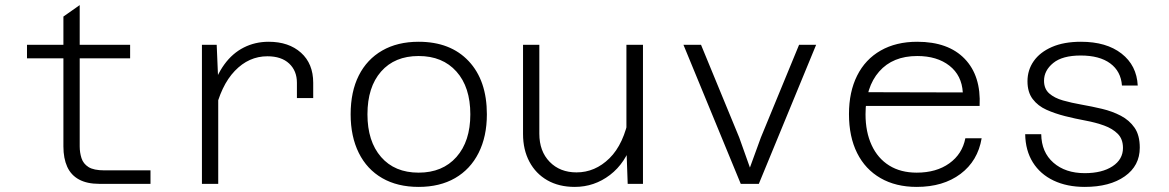

<svg xmlns="http://www.w3.org/2000/svg" viewBox="-20 -722 4590 754"><path d="M370 0Q322 0 290.5 -17Q259 -34 244 -67Q229 -100 229 -147V-657L293 -702V-147Q293 -123 300 -101Q307 -79 327.5 -66Q348 -53 390 -53H571V0ZM86 -493V-546H491V-493Z M1146 -337V-397Q1146 -444 1115.5 -472.5Q1085 -501 1030 -501Q957 -501 902 -443.5Q847 -386 823 -277L810 -360Q829 -425 861 -469Q893 -513 937.5 -535.5Q982 -558 1035 -558Q1114 -558 1162 -515Q1210 -472 1210 -397V-337ZM773 0V-546H831L837 -404V0Z M1624 12Q1541 12 1481 -22.5Q1421 -57 1389 -121.5Q1357 -186 1357 -273Q1357 -362 1389 -425.5Q1421 -489 1481 -523.5Q1541 -558 1624 -558Q1749 -558 1820.5 -482Q1892 -406 1892 -273Q1892 -186 1859.5 -121.5Q1827 -57 1767 -22.5Q1707 12 1624 12ZM1624 -44Q1718 -44 1772.5 -105.5Q1827 -167 1827 -273Q1827 -380 1772.5 -441Q1718 -502 1624 -502Q1530 -502 1476.5 -441Q1423 -380 1423 -273Q1423 -167 1476.5 -105.5Q1530 -44 1624 -44Z M2098 -546V-197Q2098 -128 2138.5 -86.5Q2179 -45 2244 -45Q2317 -45 2373.5 -100.5Q2430 -156 2451 -268L2464 -168Q2437 -82 2375.5 -35Q2314 12 2237 12Q2175 12 2129.5 -14Q2084 -40 2059 -87Q2034 -134 2034 -196V-546ZM2505 -546V0H2445L2440 -141V-546Z M2889 0 2664 -546H2733L2883 -182L2925 -64L2968 -182L3118 -546H3185L2960 0Z M3580 12Q3498 12 3438 -22.5Q3378 -57 3346 -121Q3314 -185 3314 -274Q3314 -361 3346 -425Q3378 -489 3438.5 -523.5Q3499 -558 3582 -558Q3704 -558 3768.5 -491Q3833 -424 3827 -306H3365L3366 -360L3761 -359Q3757 -426 3708.5 -464Q3660 -502 3582 -502Q3486 -502 3432.5 -441Q3379 -380 3379 -273Q3379 -204 3403 -152Q3427 -100 3472 -72Q3517 -44 3580 -44Q3657 -44 3708 -80.5Q3759 -117 3771 -179H3835Q3820 -90 3752 -39Q3684 12 3580 12Z M4240 12Q4170 12 4117.5 -13Q4065 -38 4036 -84.5Q4007 -131 4006 -195H4069Q4070 -124 4117 -83Q4164 -42 4240 -42Q4308 -42 4349 -69Q4390 -96 4390 -141Q4390 -176 4369.5 -196.5Q4349 -217 4316 -229Q4283 -241 4242.5 -248.5Q4202 -256 4162.5 -266Q4123 -276 4089.5 -291Q4056 -306 4035.5 -333Q4015 -360 4015 -403Q4015 -447 4039.5 -482Q4064 -517 4111 -537.5Q4158 -558 4225 -558Q4325 -558 4384.5 -511.5Q4444 -465 4448 -386H4386Q4382 -442 4340 -473Q4298 -504 4224 -504Q4152 -504 4116 -474.5Q4080 -445 4080 -405Q4080 -373 4100.5 -355Q4121 -337 4154.5 -327.5Q4188 -318 4228 -311Q4268 -304 4308 -294.5Q4348 -285 4381.5 -267.5Q4415 -250 4435.5 -220.5Q4456 -191 4456 -142Q4456 -71 4397 -29.5Q4338 12 4240 12Z"/></svg>

Font: Azeret Mono ExtraLight
Style: Regular
Weight: 250
Designer: Martin Vácha
Foundry: Displaay
Version: Version 1.002